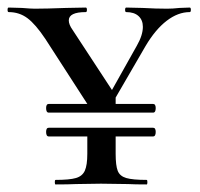

<svg xmlns="http://www.w3.org/2000/svg" viewBox="-23 -488 529 508"><path d="M389 -139Q389 -127 382 -127H106Q99 -127 99 -139Q99 -150 106 -150H382Q389 -150 389 -139ZM389 -202Q389 -190 382 -190H106Q99 -190 99 -202Q99 -213 106 -213H382Q389 -213 389 -202ZM355 -417Q355 -435 343.5 -445.5Q332 -456 311 -456Q308 -456 308 -462Q308 -468 311 -468L354 -467Q390 -465 419 -465Q434 -465 452 -467L479 -468Q482 -468 482 -462Q482 -456 479 -456Q448 -456 418 -433Q388 -410 362 -366L261 -192L243 -196L339 -367Q355 -395 355 -417ZM0 -456Q-3 -456 -3 -462Q-3 -468 0 -468L35 -467Q59 -465 69 -465Q98 -465 152 -467L204 -468Q207 -468 207 -462Q207 -456 204 -456Q159 -456 159 -434Q159 -423 169 -409L283 -235L221 -193L97 -385Q71 -424 49.5 -440Q28 -456 0 -456ZM365 -12Q367 -12 367 -6Q367 0 365 0Q333 0 316 -1L244 -2L178 -1Q158 0 124 0Q122 0 122 -6Q122 -12 124 -12Q161 -12 178 -17Q195 -22 201.5 -36.5Q208 -51 208 -81V-136H283V-81Q283 -50 288.5 -36Q294 -22 311 -17Q328 -12 365 -12ZM208 -228 283 -237V-200H208Z"/></svg>

Font: Cormorant Unicase Medium
Style: Regular
Weight: 500
Designer: Christian Thalmann (Catharsis Fonts)
Foundry: Catharsis Fonts
Version: Version 4.000